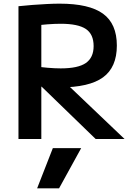

<svg xmlns="http://www.w3.org/2000/svg" viewBox="-20 -760 733 1050"><path d="M303 270H183L269 50H424ZM81 -726Q117 -730 157 -733Q197 -736 236 -738Q275 -740 306 -740Q468 -740 543.5 -685Q619 -630 619 -511Q619 -392 543.5 -337Q468 -282 306 -282Q268 -282 220.5 -285Q173 -288 129 -292L147 -399Q199 -393 239.5 -389.5Q280 -386 312 -386Q407 -386 449.5 -415.5Q492 -445 492 -508Q492 -573 449.5 -601.5Q407 -630 312 -630Q280 -630 239.5 -627Q199 -624 147 -617L206 -683V0H81ZM503 0 150 -342H302L661 0Z"/></svg>

Font: M PLUS 2 SemiBold
Style: Regular
Weight: 600
Designer: Coji Morishita
Foundry: UNDERFOREST DESIGN
Version: Version 1.001